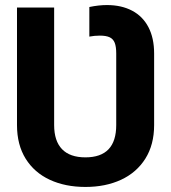

<svg xmlns="http://www.w3.org/2000/svg" viewBox="-20 -737 682 767"><path d="M47.9 -237.3V-707H196.3V-237.3Q196.3 -173.8 227.8 -141.1Q259.3 -108.4 321.3 -108.4Q444.3 -108.4 444.3 -237.3V-523.4Q444.3 -550.8 438.2 -566.2Q432.1 -581.5 418 -588.1Q403.8 -594.7 378.9 -594.7Q357.9 -594.7 336.9 -590.8V-709Q374.5 -716.8 407.2 -716.8Q465.3 -716.8 507.8 -694.3Q550.3 -671.9 573 -628.4Q595.7 -585 595.7 -523.4V-237.3Q595.7 -159.2 560.8 -103.5Q525.9 -47.9 463.9 -19Q401.9 9.8 321.3 9.8Q240.7 9.8 179 -18.8Q117.2 -47.4 82.5 -103Q47.9 -158.7 47.9 -237.3Z"/></svg>

Font: Pretendard GOV
Style: Bold
Weight: 700
Designer: Base glyphs from Inter by Rasmus Andersson; Hangeul glyphs from Noto Sans CJK(Source Han Sans) by Jang Soo-young and Kan
Foundry: Kil Hyung-jin
Version: Version 1.309